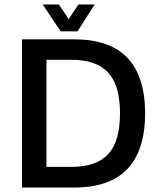

<svg xmlns="http://www.w3.org/2000/svg" viewBox="-20 -844 726 864"><path d="M79 0V-667H313Q475 -667 554 -583Q633 -499 633 -334Q633 -169 554 -84.5Q475 0 313 0ZM189 -93H302Q414 -93 467 -150.5Q520 -208 520 -334Q520 -459 467 -517Q414 -575 302 -575H189ZM253 -703 172 -824H245L289 -758L333 -824H406L329 -703Z"/></svg>

Font: Maven Pro Medium
Style: Regular
Weight: 500
Designer: Joe Prince
Foundry: Joe Prince
Version: Version 2.103